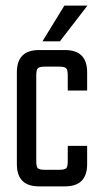

<svg xmlns="http://www.w3.org/2000/svg" viewBox="-20 -663 365 683"><path d="M119 -485H211Q290 -485 290 -406V-341H221V-395Q221 -414 215.5 -420Q210 -426 190 -426H140Q120 -426 114.5 -420Q109 -414 109 -395V-90Q109 -70 114.5 -64.5Q120 -59 140 -59H190Q210 -59 215.5 -64.5Q221 -70 221 -90V-144H290V-79Q290 0 211 0H119Q40 0 40 -79V-406Q40 -485 119 -485ZM291 -643 193 -516H131L209 -643Z"/></svg>

Font: Teko Light
Style: Regular
Weight: 300
Designer: Manushi Parikh, Jonny Pinhorn
Foundry: Indian Type Foundry
Version: Version 1.105;PS 1.0;hotconv 1.0.78;makeotf.lib2.5.61930; tt